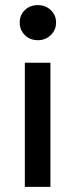

<svg xmlns="http://www.w3.org/2000/svg" viewBox="-20 -730 296 750"><path d="M57 -642Q57 -671 77 -690.5Q97 -710 128 -710Q158 -710 178.5 -690.5Q199 -671 199 -642Q199 -613 178.5 -593Q158 -573 128 -573Q97 -573 77 -593Q57 -613 57 -642ZM77 -485H177V0H77Z"/></svg>

Font: Niramit Medium
Style: Regular
Weight: 500
Designer: Katatrad Aksorn Co.,Ltd.
Foundry: Cadson Demak Co.,Ltd.
Version: Version 1.000; ttfautohint (v1.6)